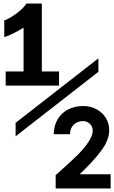

<svg xmlns="http://www.w3.org/2000/svg" viewBox="-20 -894 644 1083"><path d="M12 -491H113V-738Q87 -721.5 55.5 -705.8Q24 -690 4 -685V-779Q22 -784.5 47.2 -800.2Q72.5 -816 95.2 -836Q118 -856 129 -874H216V-491H313V-411H12ZM68 -201 535 -565V-489L68 -125ZM604 89V169H294V94Q311 78 329 62.5Q378.5 18.5 413.8 -16Q449 -50.5 476 -88.8Q503 -127 503 -157Q503 -180.5 486.8 -195.8Q470.5 -211 448 -211Q428.5 -211 411.8 -202.2Q395 -193.5 385 -176.8Q375 -160 375 -137H283Q284 -186.5 305.8 -222.2Q327.5 -258 365 -277Q402.5 -296 450 -296Q490.5 -296 524 -278Q557.5 -260 576.8 -228.8Q596 -197.5 596 -160Q596 -103 548.8 -41Q501.5 21 429 89Z"/></svg>

Font: JuliaMono Latin
Style: Bold
Weight: 700
Monospace: yes
Designer: cormullion
Foundry: corm
Version: Version 0.038; ttfautohint (v1.8)